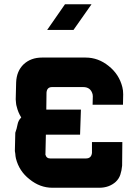

<svg xmlns="http://www.w3.org/2000/svg" viewBox="-20 -884 650 904"><path d="M286 -864H411L326 -743H202ZM556 -215 555 -104Q553 -81 546.5 -61.5Q540 -42 525 -28Q494 0 447 0H227Q168 0 119 -40Q70 -78 55 -138Q54 -143 53 -149Q52 -155 52 -160L50 -173L52 -259Q59 -278 62.5 -297.5Q66 -317 80 -331Q65 -355 59 -381Q56 -390 55.5 -398.5Q55 -407 54 -416L56 -496Q58 -549 91 -581Q125 -613 178 -613H383Q443 -613 492 -573Q541 -534 556 -474Q560 -459 560 -440L559 -391H416L417 -431Q417 -436 416 -440Q407 -474 372 -474H225Q201 -474 199 -448L198 -368H361L357 -250H196L194 -160Q193 -159 194 -156Q198 -138 216 -138H385Q410 -138 413 -164V-215Z"/></svg>

Font: Covid19
Style: Regular
Weight: 400
Designer: Peter Wiegel
Foundry: (c) CAT - Ing. Peter Wiegel.  for Rudolf Maass + Partner GmbH
Version: Version 001.000